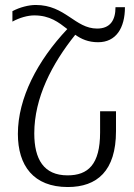

<svg xmlns="http://www.w3.org/2000/svg" viewBox="-20 -743 539 773"><path d="M30 -656C59 -672 92 -681 118 -681C181 -681 216 -653 251 -626C131 -499 52 -348 52 -204C52 -76 115 10 253 10C371 10 447 -55 447 -215V-295H383V-210C383 -80 334 -37 252 -37C156 -37 118 -102 118 -206C118 -349 189 -486 283 -603C307 -586 335 -573 375 -573C447 -573 483 -630 483 -714H445C445 -662 424 -628 371 -628C282 -628 243 -723 124 -723C96 -723 60 -714 30 -698Z"/></svg>

Font: Noto Serif Armenian ExtraCondensed
Style: Regular
Weight: 400
Width: 2
Designer: Monotype Design Team
Foundry: Monotype Imaging Inc.
Version: Version 2.008